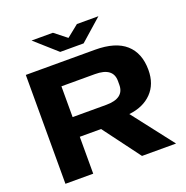

<svg xmlns="http://www.w3.org/2000/svg" viewBox="-157 -1064 1169 1208"><g transform="rotate(-20 427.5 -460.0)"><path d="M329.1 -791 184.1 -919.9H327.1L408.2 -856L487.8 -919.9H631.8L485.8 -791ZM76.2 0V-729H539.1Q675.8 -729 743.9 -668.5Q812 -607.9 812 -495.1Q812 -400.4 755.9 -342.8Q699.7 -285.2 604 -274.9L816.9 0H588.9L404.8 -247.1H262.2V0ZM486.8 -585H262.2V-378.9H486.8Q607.9 -378.9 607.9 -469.2V-495.1Q607.9 -585 486.8 -585Z"/></g></svg>

Font: Hubot Sans Expanded
Style: Bold
Weight: 700
Width: 7
Designer: Deni Anggara
Foundry: GitHub
Version: Version 1.001;gftools[0.9.31]